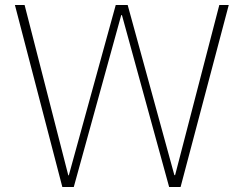

<svg xmlns="http://www.w3.org/2000/svg" viewBox="-20 -753 981 773"><path d="M277 0H231L40 -733H79L255 -47H257L446 -733H494L682 -48H685L863 -733H901L707 0H661L471 -692H468Z"/></svg>

Font: IBM Plex Sans JP ExtraLight
Style: Regular
Weight: 200
Designer: Mike Abbink; Paul van der Laan; Pieter van Rosmalen; Wujin Sim; Yejin Wi; Jinhee Kim; Boomi Park; Yona Kim; Kichan Ma
Foundry: Sandoll Inc.
Version: Version 1.001